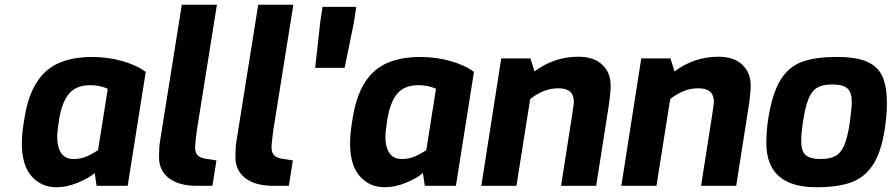

<svg xmlns="http://www.w3.org/2000/svg" viewBox="-20 -783 3757 809"><path d="M72 -179Q72 -224 84 -291Q105 -420 172.5 -481.5Q240 -543 368 -543Q435 -543 496 -525.5Q557 -508 594 -480L518 0H387L379 -54Q354 -32 307.5 -13Q261 6 218 6Q154 6 113 -40.5Q72 -87 72 -179ZM393 -150 434 -408Q425 -414 404.5 -419Q384 -424 360 -424Q301 -424 271 -388.5Q241 -353 229 -280Q221 -230 221 -206Q221 -163 238 -138Q255 -113 290 -113Q319 -113 343 -123Q367 -133 393 -150Z M650 -120Q650 -161 654 -186L746 -763H894L810 -237Q802 -177 802 -164Q802 -138 814.5 -127Q827 -116 854 -113L892 -107L875 0H811Q733 0 691.5 -32.5Q650 -65 650 -120Z M972 -120Q972 -161 976 -186L1068 -763H1216L1132 -237Q1124 -177 1124 -164Q1124 -138 1136.5 -127Q1149 -116 1176 -113L1214 -107L1197 0H1133Q1055 0 1013.5 -32.5Q972 -65 972 -120Z M1329 -687 1339 -754H1481L1471 -687L1432 -497H1308Z M1455 -179Q1455 -224 1467 -291Q1488 -420 1555.5 -481.5Q1623 -543 1751 -543Q1818 -543 1879 -525.5Q1940 -508 1977 -480L1901 0H1770L1762 -54Q1737 -32 1690.5 -13Q1644 6 1601 6Q1537 6 1496 -40.5Q1455 -87 1455 -179ZM1776 -150 1817 -408Q1808 -414 1787.5 -419Q1767 -424 1743 -424Q1684 -424 1654 -388.5Q1624 -353 1612 -280Q1604 -230 1604 -206Q1604 -163 1621 -138Q1638 -113 1673 -113Q1702 -113 1726 -123Q1750 -133 1776 -150Z M2092 -537H2215L2232 -482Q2315 -544 2417 -544Q2482 -544 2517.5 -510.5Q2553 -477 2553 -423Q2553 -385 2541 -312L2492 0H2344L2392 -307Q2398 -349 2398 -354Q2398 -411 2333 -411Q2300 -411 2271.5 -399.5Q2243 -388 2214 -366L2156 0H2008Z M2682 -537H2805L2822 -482Q2905 -544 3007 -544Q3072 -544 3107.5 -510.5Q3143 -477 3143 -423Q3143 -385 3131 -312L3082 0H2934L2982 -307Q2988 -349 2988 -354Q2988 -411 2923 -411Q2890 -411 2861.5 -399.5Q2833 -388 2804 -366L2746 0H2598Z M3209 -181Q3209 -232 3217 -283Q3234 -389 3268 -445Q3302 -501 3358 -522Q3414 -543 3506 -543Q3590 -543 3635.5 -522Q3681 -501 3699 -459Q3717 -417 3717 -347Q3717 -298 3708 -239Q3693 -142 3658.5 -89Q3624 -36 3567.5 -15Q3511 6 3420 6Q3209 6 3209 -181ZM3560 -261Q3569 -329 3569 -354Q3569 -394 3550.5 -410.5Q3532 -427 3487 -427Q3446 -427 3423 -413.5Q3400 -400 3386 -365Q3372 -330 3362 -261Q3356 -218 3356 -188Q3356 -145 3375.5 -129Q3395 -113 3436 -113Q3476 -113 3499 -125Q3522 -137 3536 -168Q3550 -199 3560 -261Z"/></svg>

Font: Exo
Style: Bold Italic
Weight: 700
Italic angle: -9°
Designer: Natanael Gama
Foundry: Natanael Gama
Version: Version 1.500; ttfautohint (v1.6)